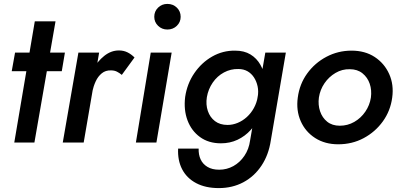

<svg xmlns="http://www.w3.org/2000/svg" viewBox="-20 -729 2039 982"><path d="M57 -460 40 -365H296L312 -460ZM158 -620 53 0H156L264 -620Z M487 -460H381L301 0H408ZM603 -346 668 -435Q651 -452 631.5 -461.5Q612 -471 588 -471Q548 -471 513 -443Q478 -415 454 -371.5Q430 -328 421 -281L452 -260Q458 -288 469.5 -313Q481 -338 500.5 -354Q520 -370 548 -369Q565 -369 578 -362.5Q591 -356 603 -346Z M769 -643Q769 -616 788.5 -597Q808 -578 836 -578Q865 -578 884.5 -597Q904 -616 904 -643Q904 -671 884.5 -690Q865 -709 836 -709Q808 -709 788.5 -690Q769 -671 769 -643ZM751 -460 675 0H780L858 -460Z M891 31Q888 91 911.5 136.5Q935 182 983 207.5Q1031 233 1099 233Q1169 233 1225 203Q1281 173 1317.5 118Q1354 63 1365 -10L1442 -460H1337L1259 -10Q1253 34 1230 68Q1207 102 1173.5 120.5Q1140 139 1101 139Q1065 139 1041 124.5Q1017 110 1006 86Q995 62 996 31ZM927 -233Q919 -167 939 -113.5Q959 -60 1003 -28Q1047 4 1110 4Q1156 4 1194.5 -14Q1233 -32 1262.5 -64.5Q1292 -97 1311 -140.5Q1330 -184 1337 -233Q1343 -280 1337 -322Q1331 -364 1312 -397.5Q1293 -431 1261 -450.5Q1229 -470 1183 -470Q1120 -471 1065.5 -440Q1011 -409 974 -355Q937 -301 927 -233ZM1038 -232Q1045 -273 1068 -306.5Q1091 -340 1125.5 -358.5Q1160 -377 1199 -376Q1226 -376 1246 -364.5Q1266 -353 1279 -333Q1292 -313 1297.5 -287.5Q1303 -262 1298 -233Q1293 -203 1278.5 -176.5Q1264 -150 1242.5 -130.5Q1221 -111 1195.5 -100.5Q1170 -90 1144 -90Q1105 -90 1079.5 -109.5Q1054 -129 1043 -161.5Q1032 -194 1038 -232Z M1503 -230Q1494 -164 1518 -109.5Q1542 -55 1592 -23Q1642 9 1710 9Q1781 9 1840 -22.5Q1899 -54 1938 -108Q1977 -162 1986 -230Q1995 -296 1970.5 -350.5Q1946 -405 1896.5 -437.5Q1847 -470 1778 -470Q1709 -470 1649.5 -438.5Q1590 -407 1551 -353Q1512 -299 1503 -230ZM1611 -230Q1617 -270 1639.5 -303Q1662 -336 1696 -356Q1730 -376 1769 -375Q1808 -375 1834 -354Q1860 -333 1871 -300.5Q1882 -268 1877 -230Q1871 -191 1848.5 -158Q1826 -125 1792 -105.5Q1758 -86 1718 -86Q1679 -86 1653.5 -106.5Q1628 -127 1617 -160Q1606 -193 1611 -230Z"/></svg>

Font: Jost Medium
Style: Italic
Weight: 500
Italic angle: -5°
Version: Version 3.710